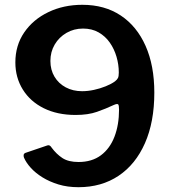

<svg xmlns="http://www.w3.org/2000/svg" viewBox="-20 -771 715 800"><path d="M307 9Q261 9 223.5 -2.5Q186 -14 157 -32Q128 -50 108.5 -71.5Q89 -93 80 -114Q78 -119 78.5 -125Q79 -131 86 -134L177 -165Q184 -167 188.5 -163.5Q193 -160 195 -156Q215 -129 240 -112.5Q265 -96 307 -96Q363 -96 400.5 -124Q438 -152 457 -201.5Q476 -251 476 -314Q476 -332 472.5 -336Q469 -340 455 -334Q421 -318 384 -305Q347 -292 295 -292Q219 -292 162.5 -320Q106 -348 75 -398Q44 -448 44 -511Q44 -582 81 -636Q118 -690 181.5 -720.5Q245 -751 323 -751Q416 -751 483 -706.5Q550 -662 586.5 -580Q623 -498 623 -385Q623 -263 584 -174.5Q545 -86 474 -38.5Q403 9 307 9ZM322 -391Q346 -391 371.5 -396.5Q397 -402 420.5 -411.5Q444 -421 459 -432Q468 -439 471.5 -446Q475 -453 475 -469Q475 -502 465.5 -534.5Q456 -567 437.5 -593.5Q419 -620 391 -636Q363 -652 326 -652Q288 -652 257 -634Q226 -616 208 -585.5Q190 -555 190 -517Q190 -480 207 -451.5Q224 -423 254 -407Q284 -391 322 -391Z"/></svg>

Font: Libre Franklin SemiBold
Style: Regular
Weight: 600
Designer: Pablo Impallari, Rodrigo Fuenzalida, Nhung Nguyen
Foundry: Impallari Type
Version: Version 3.000